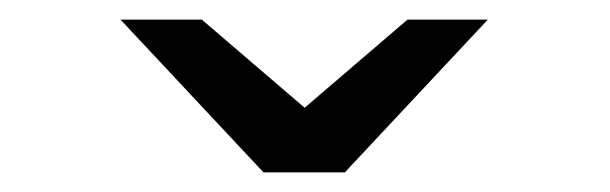

<svg xmlns="http://www.w3.org/2000/svg" viewBox="-20 -941 623 196"><path d="M249 -765 103 -921H186L291 -831L396 -921H478L332 -765Z"/></svg>

Font: Undotted
Style: Regular
Weight: 400
Designer: Delve Withrington, Dave Bailey, Thomas Jockin
Foundry: Delve Fonts LLC
Version: Version 4.000